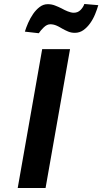

<svg xmlns="http://www.w3.org/2000/svg" viewBox="-20 -945 514 965"><path d="M105 -786Q111 -806 121.5 -830Q132 -854 146.5 -875Q161 -896 179.5 -910Q198 -924 220 -924Q239 -924 256 -917.5Q273 -911 289 -903Q305 -894 320 -888Q328 -885 335.5 -883Q343 -881 351 -881Q371 -881 384.5 -894.5Q398 -908 404 -925L474 -919Q468 -898 458 -873.5Q448 -849 433 -828Q418 -807 399 -793.5Q380 -780 356 -780Q338 -780 322.5 -786.5Q307 -793 293 -801Q286 -805 279 -809Q272 -813 265 -816Q249 -823 233 -823Q216 -823 200 -807.5Q184 -792 175 -778ZM332 -698 209 0H69L192 -698Z"/></svg>

Font: Fz Poppins SemBd
Style: Italic
Weight: 600
Italic angle: -10°
Designer: Ninad Kale (Devanagari), Jonny Pinhorn (Latin)
Foundry: Indian Type Foundry
Version: Vit hóa bi Vntype.Com & FontZin.Com